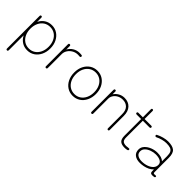

<svg xmlns="http://www.w3.org/2000/svg" viewBox="88 -1582 2720 2720"><g transform="rotate(45 1448.5 -222.0)"><path d="M99 213Q81 213 81 193V-458Q81 -478 99 -478Q116 -478 116 -458V-374Q142 -428 189.5 -459Q237 -490 299 -490Q362 -490 410.5 -457.5Q459 -425 487 -369Q515 -313 515 -240Q515 -167 487 -110Q459 -53 410.5 -21Q362 11 299 11Q237 11 189.5 -20.5Q142 -52 116 -105V193Q116 213 99 213ZM299 -24Q352 -24 393 -51Q434 -78 457.5 -127Q481 -176 481 -240Q481 -304 457.5 -352.5Q434 -401 393 -428Q352 -455 299 -455Q245 -455 204 -428Q163 -401 139.5 -352.5Q116 -304 116 -240Q116 -176 139.5 -127Q163 -78 204 -51Q245 -24 299 -24Z M667 0Q649 0 649 -20V-458Q649 -478 667 -478Q685 -478 685 -458V-388Q706 -432 752 -461Q798 -490 856 -490Q881 -490 894.5 -487.5Q908 -485 908 -471Q908 -453 887 -453Q880 -453 872 -454Q864 -455 856 -455Q808 -455 769.5 -433Q731 -411 708 -375.5Q685 -340 685 -299V-20Q685 0 667 0Z M1211 11Q1148 11 1099 -21Q1050 -53 1022 -110Q994 -167 994 -240Q994 -313 1022 -369Q1050 -425 1099 -457.5Q1148 -490 1211 -490Q1274 -490 1323 -457.5Q1372 -425 1400 -369Q1428 -313 1428 -240Q1428 -167 1400 -110Q1372 -53 1323 -21Q1274 11 1211 11ZM1211 -24Q1264 -24 1305 -51Q1346 -78 1369.5 -127Q1393 -176 1393 -240Q1393 -304 1369.5 -352.5Q1346 -401 1305 -428Q1264 -455 1211 -455Q1158 -455 1116.5 -428Q1075 -401 1051.5 -352.5Q1028 -304 1028 -240Q1028 -176 1051.5 -127Q1075 -78 1116.5 -51Q1158 -24 1211 -24Z M1580 0Q1562 0 1562 -20V-458Q1562 -478 1580 -478Q1597 -478 1597 -458V-404Q1620 -441 1661.5 -465.5Q1703 -490 1755 -490Q1832 -490 1879 -440.5Q1926 -391 1926 -301V-20Q1926 0 1909 0Q1892 0 1892 -20V-301Q1892 -378 1854 -416Q1816 -454 1755 -454Q1709 -454 1673 -434.5Q1637 -415 1617 -384Q1597 -353 1597 -318V-20Q1597 0 1580 0Z M2250 11Q2189 11 2160 -16Q2131 -43 2131 -110V-443H2042Q2022 -443 2022 -461Q2022 -478 2042 -478H2131V-637Q2131 -657 2148 -657Q2165 -657 2165 -637V-478H2298Q2318 -478 2318 -461Q2318 -443 2298 -443H2165V-110Q2165 -60 2185.5 -41.5Q2206 -23 2250 -23Q2257 -23 2264.5 -24Q2272 -25 2279 -26Q2295 -28 2306.5 -27.5Q2318 -27 2318 -12Q2318 2 2297.5 6.5Q2277 11 2250 11Z M2555 10Q2489 10 2449 -21Q2409 -52 2409 -112Q2409 -158 2442 -193.5Q2475 -229 2526.5 -249.5Q2578 -270 2633 -270Q2719 -270 2763 -229V-330Q2763 -382 2749 -408.5Q2735 -435 2705 -445Q2675 -455 2626 -455Q2590 -455 2546.5 -443.5Q2503 -432 2468 -414Q2450 -406 2442 -420Q2432 -435 2451 -444Q2489 -464 2537.5 -477Q2586 -490 2626 -490Q2715 -490 2756 -456Q2797 -422 2797 -330V-44Q2797 -28 2804.5 -24Q2812 -20 2834 -23Q2857 -26 2857 -12Q2857 4 2840 7Q2825 10 2811 10Q2787 10 2777 3.5Q2767 -3 2765 -20Q2763 -37 2763 -67Q2740 -40 2705 -23Q2670 -6 2630.5 2Q2591 10 2555 10ZM2560 -24Q2614 -24 2661 -40.5Q2708 -57 2737 -88Q2766 -119 2763 -164Q2760 -199 2725 -217.5Q2690 -236 2634 -236Q2589 -236 2545.5 -220.5Q2502 -205 2473 -177Q2444 -149 2444 -111Q2444 -66 2477 -45Q2510 -24 2560 -24Z"/></g></svg>

Font: Zen Maru Gothic Light
Style: Regular
Weight: 300
Designer: Yoshimichi Ohira
Foundry: Positype
Version: Version 1.001